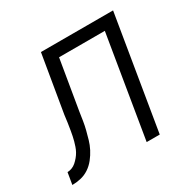

<svg xmlns="http://www.w3.org/2000/svg" viewBox="-164 -641 762 763"><g transform="rotate(-30 217.0 -260.0)"><path d="M-41 0 -32 -54Q-22 -54 -11.5 -58Q-1 -62 7.5 -69.5Q16 -77 23.5 -86Q31 -95 36.5 -105Q42 -115 45.5 -125.5Q49 -136 52 -146.5Q55 -157 57 -167.5Q59 -178 61 -189Q64 -206 66.5 -223.5Q69 -241 71 -258L115 -520H446L360 0H300L377 -466H167L129 -239Q126 -219 123 -199.5Q120 -180 115 -160.5Q110 -141 104.5 -122Q99 -103 89.5 -84.5Q80 -66 66.5 -49Q53 -32 35.5 -20.5Q18 -9 -2 -4.5Q-22 0 -41 0Z"/></g></svg>

Font: Iosevka QP Light
Style: Italic
Weight: 300
Italic angle: -9°
Designer: Belleve Invis
Foundry: Belleve Invis
Version: Version 20.0.0; ttfautohint (v1.8.4)